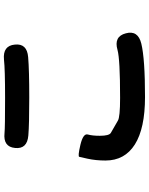

<svg xmlns="http://www.w3.org/2000/svg" viewBox="97 -860 805 1040"><g transform="rotate(-90 500.0 -339.5)"><path d="M495 43Q325 43 238 -12Q151 -67 151 -171Q151 -224 161 -269Q169 -305 171 -313Q172 -322 236 -307Q299 -292 292 -267Q285 -242 285 -202Q285 -151 301 -142Q334 -123 367 -104Q386 -92 490 -92Q700 -92 750 -106Q823 -127 840 -61Q858 5 784 23Q701 43 495 43ZM287 -589Q212 -595 219 -661Q225 -726 300 -718Q329 -715 490 -715Q645 -715 698 -721Q773 -728 779 -662Q786 -596 711 -590Q640 -584 492.5 -584Q345 -584 287 -589Z"/></g></svg>

Font: Resource Han Rounded JP
Style: Bold
Weight: 700
Designer: Cyano Hao (round all glyphs); Ryoko NISHIZUKA 西塚涼子 (kana, bopomofo & ideographs); Paul D. Hunt (Latin, Greek & Cyrillic)
Foundry: Cyano Hao
Version: 0.990